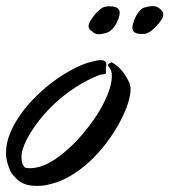

<svg xmlns="http://www.w3.org/2000/svg" viewBox="-75 -606 560 635"><path d="M275.9 -368.2Q275.9 -363.8 273.7 -362.3Q271.5 -360.8 268.1 -360.4Q264.6 -359.9 260 -359.4Q255.4 -358.9 251 -356.9Q212.9 -341.3 180.4 -320.8Q147.9 -300.3 121.6 -277.6Q95.2 -254.9 74.2 -231.2Q53.2 -207.5 38.1 -185.5Q22.9 -163.6 13.4 -144.5Q3.9 -125.5 0 -111.8Q-2.4 -104.5 -3.2 -98.4Q-3.9 -92.3 -3.9 -85.9Q-3.9 -62.5 7.8 -51.8Q12.7 -50.3 17.1 -50Q21.5 -49.8 25.9 -49.8Q42.5 -49.8 63.5 -56.9Q84.5 -64 109.1 -80.6Q133.8 -97.2 161.9 -123.8Q189.9 -150.4 220.2 -189.9Q242.2 -218.8 256.6 -243.9Q271 -269 279.5 -289.8Q288.1 -310.5 291.5 -326.7Q294.9 -342.8 294.9 -354Q294.9 -363.8 293.2 -369.9Q291.5 -376 289.1 -378.9Q282.2 -387.2 282.2 -391.1Q282.2 -393.6 283.9 -394.8Q285.6 -396 288.1 -397Q290.5 -397 290.5 -398.4Q290.5 -399.9 293 -399.9Q293.9 -399.9 296.4 -398.9Q298.8 -397.9 304.2 -394Q310.1 -389.6 315.7 -385Q321.3 -380.4 327.1 -373.5Q333 -366.7 339.4 -356.9Q345.7 -347.2 353 -332Q354.5 -328.1 355.7 -323Q356.9 -317.9 356.9 -311Q356.9 -291 347.4 -262Q337.9 -232.9 320.3 -200.4Q302.7 -168 278.1 -134.8Q253.4 -101.6 222.9 -73Q192.4 -44.4 157 -23.7Q121.6 -2.9 83 4.9Q73.2 7.3 64 8.1Q54.7 8.8 46.9 8.8Q18.1 8.8 0.5 0Q-17.1 -8.8 -25.9 -21Q-34.2 -27.8 -40 -39.3Q-45.9 -50.8 -49.8 -64.9Q-55.2 -82.5 -55.2 -100.1Q-55.2 -132.3 -41.5 -165.5Q-27.8 -198.7 -5.1 -230.2Q17.6 -261.7 46.9 -290Q76.2 -318.4 107.7 -341.1Q139.2 -363.8 170.4 -379.6Q201.7 -395.5 228 -401.9Q235.4 -403.3 243.2 -405.3Q251 -407.2 257.8 -407.2Q271.5 -407.2 275.9 -398.9Q276.9 -397 276.9 -393.1Q276.9 -389.2 275.9 -385.5Q274.9 -381.8 274.9 -375Q274.9 -373.5 275.4 -372.1Q275.9 -370.6 275.9 -368.2ZM316.9 -543.9Q314.9 -538.1 311.3 -531Q307.6 -523.9 302.5 -517.1Q297.4 -510.3 291.3 -505.1Q285.2 -500 278.8 -498Q261.7 -492.7 252.9 -492.7Q244.6 -492.7 239.3 -495.4Q233.9 -498 230 -502Q217.8 -507.8 217.8 -521Q217.8 -523.4 218.5 -524.9Q219.2 -526.4 220.2 -528.8Q222.2 -534.7 227.3 -542.5Q232.4 -550.3 239 -558.1Q245.6 -565.9 252.7 -572.3Q259.8 -578.6 265.1 -581.1Q271 -583.5 275.4 -584.2Q279.8 -585 282.2 -585H288.1Q320.8 -585 320.8 -564Q320.8 -559.1 319.6 -554.4Q318.4 -549.8 316.9 -543.9ZM367.2 -534.7Q368.7 -540.5 372.1 -547.6Q375.5 -554.7 380.1 -561.5Q384.8 -568.4 390.4 -573.7Q396 -579.1 401.9 -581.1Q410.2 -583.5 417.2 -584.7Q424.3 -585.9 429.2 -585.9Q438 -585.9 443.8 -583.3Q449.7 -580.6 454.1 -576.7Q464.8 -569.8 464.8 -557.6Q464.8 -555.2 464.8 -553.7Q464.8 -552.2 463.9 -549.8Q461.4 -543.9 455.8 -536.1Q450.2 -528.3 442.9 -520.5Q435.5 -512.7 428.2 -506.3Q420.9 -500 415 -498Q409.2 -494.6 405 -494.1Q400.9 -493.7 397.9 -493.7H393.1Q378.9 -493.7 370.8 -498.5Q362.8 -503.4 362.8 -514.6Q362.8 -522.9 367.2 -534.7Z"/></svg>

Font: Oregano
Style: Italic
Weight: 400
Italic angle: -12°
Designer: Astigmatic (AOETI)
Foundry: Astigmatic (AOETI)
Version: Version 1.000